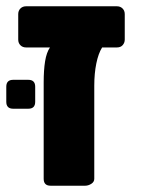

<svg xmlns="http://www.w3.org/2000/svg" viewBox="-20 -591 455 611"><path d="M141 0Q119 0 119 -22V-329Q119 -368 123.5 -396Q128 -424 139 -440H63Q52 -440 45 -447Q38 -454 38 -465V-546Q38 -557 45 -564Q52 -571 63 -571H352Q363 -571 370 -564Q377 -557 377 -546V-465Q377 -455 370.5 -447.5Q364 -440 352 -440H305Q293 -421 286.5 -389Q280 -357 280 -318V-22Q280 -12 270.5 -6Q261 0 251 0ZM22 -245Q0 -245 0 -267V-315Q0 -337 22 -337H70Q92 -337 92 -315V-267Q92 -245 70 -245Z"/></svg>

Font: Fz Rubik
Style: Bold
Weight: 700
Designer: Hubert and Fischer
Foundry: Hubert and Fischer
Version: Vit hóa bi FontZin.com